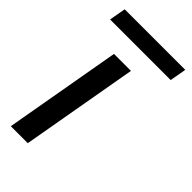

<svg xmlns="http://www.w3.org/2000/svg" viewBox="-214 -740 800 800"><g transform="rotate(45 186.0 -340.0)"><path d="M24 0 115 -517H215L124 0ZM2 -607 15 -680H372L359 -607Z"/></g></svg>

Font: DM Sans 11pt Medium
Style: Italic
Weight: 500
Italic angle: -10°
Version: Version 4.004;gftools[0.9.30]